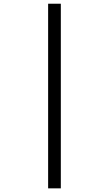

<svg xmlns="http://www.w3.org/2000/svg" viewBox="-20 -780 591 1042"><path d="M241.2 -759.8H310.1V242.2H241.2Z"/></svg>

Font: Open Sans Y to K
Style: Regular
Weight: 400
Version: Version 1.10